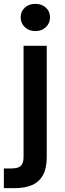

<svg xmlns="http://www.w3.org/2000/svg" viewBox="-47 -754 334 994"><path d="M-27 220V118H13Q47 118 61 104.5Q75 91 75 58V-517H195V59Q195 117 175.5 152.5Q156 188 119 204Q82 220 31 220ZM136 -593Q103 -593 81.5 -613.5Q60 -634 60 -664Q60 -695 81.5 -714.5Q103 -734 136 -734Q169 -734 190.5 -714.5Q212 -695 212 -664Q212 -634 190.5 -613.5Q169 -593 136 -593Z"/></svg>

Font: DM Sans 11pt SemiBold
Style: Regular
Weight: 600
Version: Version 4.004;gftools[0.9.30]